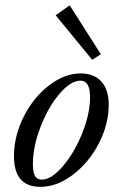

<svg xmlns="http://www.w3.org/2000/svg" viewBox="-20 -707 454 738"><path d="M334.5 -477.1 193.8 -648.4 248 -686.5 367.7 -498.5ZM135.3 11.2Q33.7 11.2 33.7 -106.4Q33.7 -184.1 71 -258.3Q108.4 -332.5 168.5 -378.7Q228.5 -424.8 290.5 -424.8Q341.3 -424.8 369.6 -393.6Q397.9 -362.3 397.9 -304.7Q397.9 -229 359.6 -155.3Q321.3 -81.5 260 -35.2Q198.7 11.2 135.3 11.2ZM140.6 -16.6Q177.2 -16.6 221.2 -67.6Q265.1 -118.7 295.7 -194.1Q326.2 -269.5 326.2 -333.5Q326.2 -397 289.1 -397Q252 -397 208.7 -346.4Q165.5 -295.9 136 -219.7Q106.4 -143.6 106.4 -76.2Q106.4 -44.9 114.5 -30.8Q122.6 -16.6 140.6 -16.6Z"/></svg>

Font: Elstob 18pt
Style: Italic
Weight: 400
Italic angle: -20°
Designer: Peter S. Baker
Version: Version 1.015